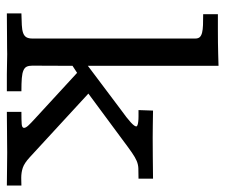

<svg xmlns="http://www.w3.org/2000/svg" viewBox="-70 -604 673 574"><g transform="rotate(90 267.0 -316.5)"><path d="M19.5 -43.5Q40 -43.9 54.4 -44.7Q68.8 -45.4 77.9 -48.6Q86.9 -51.8 90.8 -58.3Q94.7 -64.9 94.7 -76.7V-563Q94.7 -572.3 90.3 -576.9Q85.9 -581.5 76.9 -583.7Q67.9 -585.9 54.2 -586.4Q40.5 -586.9 22 -586.9V-630.9Q48.3 -630.9 68.8 -630.9Q89.4 -630.9 107.2 -631.1Q125 -631.3 141.6 -631.8Q158.2 -632.3 176.3 -632.8V-242.2L308.1 -341.3Q357.4 -376.5 357.4 -386.7Q357.4 -389.2 353.5 -390.6Q349.6 -392.1 343 -392.8Q336.4 -393.6 327.4 -393.6Q318.4 -393.6 308.6 -393.6L310.1 -437Q335.4 -436.5 355.2 -436.3Q375 -436 391.6 -436Q418.9 -436 447.5 -436.3Q476.1 -436.5 513.7 -437V-393.6Q493.7 -393.6 482.4 -393.1Q471.2 -392.6 460.7 -388.2Q450.2 -383.8 436 -374Q421.9 -364.3 396.5 -345.2L259.3 -243.7L449.7 -68.4Q467.3 -52.2 481.2 -47.6Q495.1 -43 511.2 -43Q516.6 -43 522 -43.2Q527.3 -43.5 534.2 -43.5V0Q510.3 0 486.8 -0.5Q463.4 -1 436 -1Q418 -1 402.6 -0.7Q387.2 -0.5 372.6 -0.5Q357.9 -0.5 343.5 -0.2Q329.1 0 314 0V-43.5Q339.8 -43.5 350.8 -44.4Q361.8 -45.4 361.8 -51.3Q361.8 -56.6 354.7 -64.2Q347.7 -71.8 335.9 -82.5L197.3 -210L176.3 -196.3L175.8 -76.2Q175.8 -65.9 178.7 -59.6Q181.6 -53.2 189.9 -49.6Q198.2 -45.9 213.1 -44.7Q228 -43.5 252.4 -43.5V0Q227.1 0 200.9 0Q174.8 0 141.1 -1Q138.7 -1 123.8 -0.7Q108.9 -0.5 89.8 -0.5Q70.8 -0.5 51 -0.2Q31.2 0 19.5 0Z"/></g></svg>

Font: Kameron
Style: Regular
Weight: 400
Version: Version 1.000